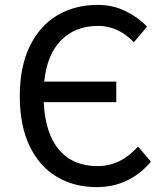

<svg xmlns="http://www.w3.org/2000/svg" viewBox="-20 -753 677 786"><path d="M61 -359Q61 -479 101.5 -563Q142 -647 214 -690Q286 -733 380 -733Q442 -733 494 -707.5Q546 -682 582 -644L528 -580Q464 -647 382 -647Q288 -647 230 -588Q172 -529 161 -419H456V-335H159Q165 -206 222 -139.5Q279 -73 379 -73Q427 -73 468 -93Q509 -113 545 -153L598 -91Q509 13 376 13Q283 13 212 -29.5Q141 -72 101 -155.5Q61 -239 61 -359Z"/></svg>

Font: Nebula Sans Medium
Style: Regular
Weight: 500
Designer: Paul D. Hunt for Adobe (as Source Sans)
Foundry: Nebula Entertainment & Broadcasting LLC
Version: Version 1.010